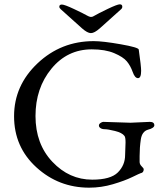

<svg xmlns="http://www.w3.org/2000/svg" viewBox="-20 -853 769 887"><path d="M254 -822Q254 -832 266 -832Q278 -832 322.5 -811Q367 -790 383.5 -780.5Q400 -771 410 -777Q434 -791 478 -812Q522 -833 533.5 -833Q545 -833 545 -822Q545 -815 539 -810L441 -722Q416 -700 400 -700Q384 -700 359 -722L261 -810Q254 -816 254 -822ZM457 -290 583 -286 672 -290Q693 -290 693 -274Q693 -268 685 -262.5Q677 -257 664 -254Q636 -246 630.5 -208.5Q625 -171 625 -132V-105Q625 -94 634.5 -84.5Q644 -75 644 -72Q644 -55 630 -53Q626 -52 591 -35Q556 -18 502 -2Q448 14 392 14Q251 14 148 -80Q45 -174 45 -316Q45 -458 153.5 -560.5Q262 -663 413 -663Q455 -663 537.5 -648.5Q620 -634 621 -624Q632 -547 632 -526Q632 -492 617.5 -492Q603 -492 593 -520.5Q583 -549 566 -569.5Q549 -590 507.5 -607.5Q466 -625 404 -625Q291 -625 217.5 -535.5Q144 -446 144 -317Q144 -188 222 -105.5Q300 -23 406 -23Q491 -23 524.5 -56.5Q558 -90 558 -137L560 -195Q560 -219 555 -225Q544 -240 511 -248Q478 -256 465 -256Q452 -256 444.5 -261Q437 -266 437 -273Q437 -280 444.5 -285Q452 -290 457 -290Z"/></svg>

Font: EB Garamond
Style: Regular
Weight: 400
Version: Version 0.012